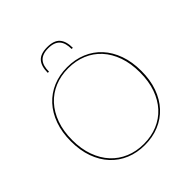

<svg xmlns="http://www.w3.org/2000/svg" viewBox="-231 -1066 1246 1246"><g transform="rotate(-45 392.0 -443.0)"><path d="M715.5 -350Q715.5 -267 691.8 -201Q668 -135 625.2 -88.8Q582.5 -42.5 523 -17.8Q463.5 7 391.5 7Q320 7 260.8 -17.8Q201.5 -42.5 158.8 -88.8Q116 -135 92.2 -201Q68.5 -267 68.5 -350Q68.5 -432.5 92.2 -498.8Q116 -565 158.8 -611.5Q201.5 -658 260.8 -683Q320 -708 391.5 -708Q463.5 -708 523 -683.2Q582.5 -658.5 625.2 -612Q668 -565.5 691.8 -499.2Q715.5 -433 715.5 -350ZM702.5 -350Q702.5 -431.5 679.8 -496Q657 -560.5 616 -605.5Q575 -650.5 517.8 -674.2Q460.5 -698 391.5 -698Q323.5 -698 266.5 -674.2Q209.5 -650.5 168.2 -605.5Q127 -560.5 103.8 -496Q80.5 -431.5 80.5 -350Q80.5 -268.5 103.8 -204.2Q127 -140 168.2 -95.2Q209.5 -50.5 266.5 -26.8Q323.5 -3 391.5 -3Q460.5 -3 517.8 -26.8Q575 -50.5 616 -95.2Q657 -140 679.8 -204.2Q702.5 -268.5 702.5 -350ZM392 -891.5Q453.5 -891.5 480.2 -861.2Q507 -831 507 -770.5H496Q496 -797 490.5 -817.5Q485 -838 472.8 -852.2Q460.5 -866.5 440.5 -874Q420.5 -881.5 392 -881.5Q363.5 -881.5 343.5 -874Q323.5 -866.5 311.2 -852.2Q299 -838 293.5 -817.5Q288 -797 288 -770.5H277Q277 -831 303.8 -861.2Q330.5 -891.5 392 -891.5Z"/></g></svg>

Font: Lato 2
Style: Regular
Weight: 100
Designer: Lukasz Dziedzic with Adam Twardoch and Botio Nikoltchev
Foundry: tyPoland Lukasz Dziedzic
Version: Version 2.015; 2015-08-06; http://www.latofonts.com/